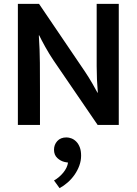

<svg xmlns="http://www.w3.org/2000/svg" viewBox="-20 -650 711 999"><path d="M317 193Q295 188 278 172Q261 156 261 129Q261 103 278 84Q295 65 326 65Q338 65 351.5 70Q365 75 376.5 86.5Q388 98 395 116Q402 134 402 160Q402 186 393 211Q384 236 368.5 258.5Q353 281 332.5 299Q312 317 290 329L261 289Q288 274 309 248.5Q330 223 334 196ZM73 -630H183L423 -276Q443 -246 460 -216.5Q477 -187 487 -168H489Q483 -237 483 -306.5Q483 -376 483 -445V-630H598V0H488L259 -335Q236 -369 215.5 -406Q195 -443 184 -466H182Q187 -392 187.5 -322.5Q188 -253 188 -181V0H73Z"/></svg>

Font: Mukta SemiBold
Style: Regular
Weight: 600
Designer: Girish Dalvi and Yashodeep Gholap
Foundry: Ek Type
Version: Version 2.538;PS 1.002;hotconv 16.6.51;makeotf.lib2.5.65220;